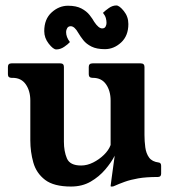

<svg xmlns="http://www.w3.org/2000/svg" viewBox="-20 -672 620 703"><path d="M509 -178Q509 -155 512 -132.5Q515 -110 526 -95Q537 -80 561 -77Q570 -76 570 -65V-36Q570 -24 558 -24Q515 -24 486.5 -19Q458 -14 437 -6.5Q416 1 396 10Q394 11 389 11H387Q385 11 385 9Q385 6 388.5 -18Q392 -42 400 -102Q388 -78 365.5 -51.5Q343 -25 312 -7Q281 11 240 11Q177 11 145 -13.5Q113 -38 102 -77Q91 -116 91 -158V-304Q91 -339 74.5 -363Q58 -387 26 -387H22Q9 -387 9 -400V-427Q9 -440 22 -440H201Q214 -440 214 -427V-153Q214 -118 225 -92Q236 -66 277 -66Q299 -66 321 -77Q343 -88 360.5 -105Q378 -122 385 -141V-304Q385 -339 368.5 -363Q352 -387 320 -387H319Q305 -387 305 -400V-427Q305 -440 319 -440H495Q509 -440 509 -427ZM325 -592Q341 -568 354 -568Q363 -568 366.5 -574.5Q370 -581 370 -588Q370 -597 367.5 -606Q365 -615 357 -625Q365 -633 378.5 -642.5Q392 -652 406 -652Q417 -652 433.5 -631.5Q450 -611 450 -584Q450 -541 423.5 -516.5Q397 -492 364 -492Q334 -492 315 -501.5Q296 -511 285 -525Q274 -539 267 -551Q253 -576 239 -576Q230 -576 226 -569Q222 -562 222 -555Q222 -536 236 -518Q229 -510 215 -500.5Q201 -491 186 -491Q175 -491 158.5 -512Q142 -533 142 -558Q142 -602 169 -626.5Q196 -651 229 -651Q259 -651 278 -641Q297 -631 308 -617Q319 -603 325 -592Z"/></svg>

Font: Young Serif
Style: Regular
Weight: 400
Designer: Bastien Sozeau
Foundry: NBR — Bastien Sozeau
Version: Version 3.004; ttfautohint (v1.8.4.7-5d5b);gftools[0.9.33]